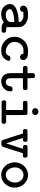

<svg xmlns="http://www.w3.org/2000/svg" viewBox="1246 -1898 658 3190"><g transform="rotate(90 1575.0 -303.0)"><path d="M126 -306Q104 -306 89 -321.5Q74 -337 74 -359Q74 -388 95 -408Q126 -439 211 -439Q268 -439 276 -438Q335 -428 378.5 -393Q422 -358 430 -306Q431 -301 431 -190V-81Q472 -76 478 -76Q508 -75 515 -67Q524 -57 524 -38Q524 -11 506 -3Q502 -1 466 -1Q422 -1 402 -5Q382 -9 366 -24Q363 -27 359.5 -31Q356 -35 355 -36L345 -30Q284 6 205 6Q138 6 93 -37.5Q48 -81 48 -141Q48 -176 69.5 -202.5Q91 -229 127.5 -244.5Q164 -260 202.5 -269Q241 -278 285 -282Q327 -285 342 -285H347V-290Q347 -315 324.5 -335Q302 -355 267 -362Q258 -363 224 -363Q189 -363 185 -362H179Q175 -340 172 -333Q158 -306 126 -306ZM347 -175V-211H339Q210 -208 153 -171Q132 -157 132 -140Q132 -110 159 -90Q186 -70 224 -70Q269 -70 302 -87.5Q335 -105 344 -133Q346 -139 347 -175Z M816 6Q726 6 658.5 -57Q591 -120 591 -216Q591 -296 644 -361Q700 -427 787 -438Q791 -439 798 -439Q800 -440 818 -440Q874 -440 906 -434Q938 -428 958 -409Q979 -388 979 -359Q979 -337 964 -321.5Q949 -306 927 -306Q906 -306 890.5 -321Q875 -336 875 -357V-362L865 -363Q864 -363 850.5 -363.5Q837 -364 828 -364Q805 -364 791 -362Q740 -351 708 -312Q676 -273 676 -215Q676 -152 725 -111Q774 -70 838 -70Q889 -70 907 -122Q913 -137 920.5 -141.5Q928 -146 949 -146Q968 -146 972 -144Q991 -137 991 -117Q991 -106 981 -86Q935 6 816 6Z M1457 -182Q1482 -182 1490 -175.5Q1498 -169 1498 -148Q1498 -83 1448.5 -38.5Q1399 6 1332 6Q1274 6 1237 -31Q1202 -66 1196 -128Q1195 -134 1195 -247V-355H1146Q1099 -355 1093 -358Q1075 -366 1075 -395Q1076 -412 1080.5 -417.5Q1085 -423 1098 -431H1195V-481L1196 -532Q1203 -545 1211 -549.5Q1219 -554 1239 -554Q1255 -554 1261 -551Q1272 -546 1277 -534Q1279 -529 1279 -480V-431H1455Q1456 -430 1459.5 -427.5Q1463 -425 1464 -424Q1465 -423 1467.5 -421Q1470 -419 1471 -417.5Q1472 -416 1473.5 -413Q1475 -410 1475.5 -407.5Q1476 -405 1476.5 -401Q1477 -397 1477 -393Q1477 -367 1455 -356L1367 -355H1279V-249Q1279 -140 1280 -135Q1287 -70 1345 -70Q1404 -70 1415 -149Q1416 -167 1425 -174Q1433 -182 1457 -182Z M1777 -559Q1777 -582 1794 -597Q1811 -612 1835 -612Q1857 -612 1874.5 -596.5Q1892 -581 1892 -560Q1892 -538 1875 -522.5Q1858 -507 1835 -507Q1810 -507 1793.5 -522.5Q1777 -538 1777 -559ZM1647 -38Q1647 -55 1651.5 -62Q1656 -69 1669 -76H1808V-355H1742L1677 -356Q1655 -363 1655 -393Q1655 -423 1677 -430Q1678 -431 1775 -431H1870Q1887 -418 1890 -411Q1892 -406 1892 -241V-76H1953Q2013 -76 2019 -73Q2037 -65 2037 -38Q2037 -20 2032.5 -14Q2028 -8 2015 -1H1669Q1647 -8 1647 -38Z M2578 -431Q2600 -418 2600 -393Q2600 -365 2578 -356L2552 -355H2526L2474 -190Q2420 -24 2418 -20Q2409 -2 2389 3L2379 4Q2369 4 2362 4Q2355 4 2345 4L2335 3Q2315 -2 2306 -20Q2304 -24 2250 -190L2198 -355H2172L2147 -356Q2124 -363 2124 -392Q2124 -422 2144 -429Q2149 -431 2232 -431H2315Q2324 -425 2327.5 -422Q2331 -419 2334 -411.5Q2337 -404 2337 -393Q2337 -369 2320 -358Q2312 -355 2293 -355H2272L2317 -216L2362 -77Q2383 -139 2407 -216L2452 -355H2431Q2411 -355 2405 -358Q2388 -368 2388 -393Q2388 -406 2390.5 -413Q2393 -420 2396.5 -423Q2400 -426 2410 -431Z M2741 -377Q2808 -440 2886 -440Q2935 -440 2975 -419Q3076 -368 3095 -250Q3097 -234 3097 -216Q3097 -158 3072 -112Q3023 -15 2917 4Q2901 6 2887 6Q2828 6 2776 -28Q2696 -80 2679 -182Q2677 -198 2677 -216Q2677 -234 2679 -250Q2691 -326 2741 -377ZM3013 -225Q3013 -282 2977 -323Q2941 -364 2886 -364Q2833 -364 2797 -322Q2761 -280 2761 -225Q2761 -164 2796 -117Q2831 -70 2887 -70Q2916 -70 2943 -86.5Q2970 -103 2984 -126Q3013 -170 3013 -225Z"/></g></svg>

Font: KaTeX_Typewriter
Style: Regular
Weight: 400
Version: Version 1.1; ttfautohint (v1.3)